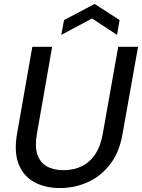

<svg xmlns="http://www.w3.org/2000/svg" viewBox="-20 -936 716 968"><path d="M282 12Q207 12 152.5 -18Q98 -48 74 -108.5Q50 -169 66 -262L143 -700H243L166 -261Q155 -199 168 -158.5Q181 -118 215 -98Q249 -78 300 -78Q351 -78 391.5 -97.5Q432 -117 459.5 -157.5Q487 -198 498 -261L576 -700H676L598 -262Q582 -168 535 -107.5Q488 -47 422.5 -17.5Q357 12 282 12ZM289 -760 303 -835 457 -916 583 -835 570 -760 444 -843Z"/></svg>

Font: DM Sans 10pt Medium
Style: Italic
Weight: 500
Italic angle: -10°
Version: Version 4.004;gftools[0.9.30]